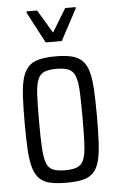

<svg xmlns="http://www.w3.org/2000/svg" viewBox="-52 -751 488 796"><g transform="rotate(-5 191.5 -353.0)"><path d="M193 8Q151 8 123.5 1.5Q96 -5 79.5 -22Q63 -39 54.5 -69Q46 -99 43.5 -144.5Q41 -190 41 -255Q41 -319 43.5 -365Q46 -411 54.5 -440.5Q63 -470 79.5 -487Q96 -504 123.5 -511Q151 -518 193 -518Q234 -518 261 -511Q288 -504 304.5 -487Q321 -470 329 -440.5Q337 -411 339.5 -365Q342 -319 342 -255Q342 -190 339.5 -144.5Q337 -99 329 -69Q321 -39 304.5 -22Q288 -5 261 1.5Q234 8 193 8ZM192 -44Q224 -44 242.5 -52Q261 -60 269.5 -81.5Q278 -103 280 -145Q282 -187 282 -255Q282 -323 280 -364.5Q278 -406 269.5 -428Q261 -450 242.5 -458Q224 -466 192 -466Q160 -466 141.5 -458.5Q123 -451 114 -429Q105 -407 103 -365Q101 -323 101 -255Q101 -186 103.5 -144.5Q106 -103 114 -81.5Q122 -60 140.5 -52Q159 -44 192 -44ZM157 -579 89 -708V-714H133L191 -617L250 -714H293V-708L224 -579Z"/></g></svg>

Font: Saira ExtraCondensed
Style: Regular
Weight: 400
Width: 2
Designer: Hector Gatti with collaboration of the Omnibus-Type team
Foundry: Omnibus-Type
Version: Version 1.101